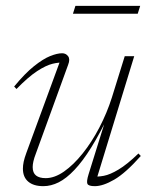

<svg xmlns="http://www.w3.org/2000/svg" viewBox="-20 -628 510 658"><path d="M283.5 -30.5 348 -237.5 355.5 -239.5Q322.5 -170.5 292.8 -122.8Q263 -75 235.2 -45.8Q207.5 -16.5 181.2 -3.2Q155 10 128.5 10Q95 10 76.8 -5.5Q58.5 -21 58.5 -50Q58.5 -61 61.2 -74Q64 -87 70.5 -104.5L188 -424.5L199.5 -413Q183 -415 160.2 -409.5Q137.5 -404 107.2 -384.2Q77 -364.5 36.5 -323L28.5 -331.5Q65.5 -376.5 96.5 -401.2Q127.5 -426 151.8 -435.8Q176 -445.5 193 -445.5Q206 -445.5 213.5 -435.2Q221 -425 213.5 -406L103 -102Q97 -86.5 94.5 -75.2Q92 -64 92 -55.5Q92 -35.5 103.5 -26.5Q115 -17.5 136.5 -17.5Q167 -17.5 199.5 -40.2Q232 -63 263.2 -102Q294.5 -141 320.5 -190.8Q346.5 -240.5 363.5 -294L407.5 -435.5H440L310 -11L298.5 -23.5Q314.5 -21.5 335.8 -25.5Q357 -29.5 386 -46.8Q415 -64 454.5 -102L462.5 -93.5Q410.5 -35 371.8 -12.5Q333 10 305 10Q283 10 279.5 1.8Q276 -6.5 283.5 -30.5ZM230 -581 238.5 -608H460.5L452 -581Z"/></svg>

Font: Newsreader 24pt ExtraLight
Style: Italic
Weight: 250
Italic angle: -17°
Designer: Hugues Gentile
Foundry: Production Type
Version: Version 1.003